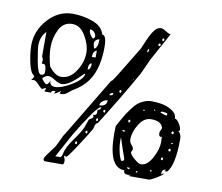

<svg xmlns="http://www.w3.org/2000/svg" viewBox="-75 -752 985 853"><g transform="rotate(10 417.5 -325.0)"><path d="M172 1Q172 -4 181 -17Q190 -30 201.5 -45Q213 -60 215 -63Q219 -70 226 -85.5Q233 -101 238.5 -112Q244 -123 246 -124L406 -390L413 -396Q418 -400 512 -556Q515 -562 528 -593Q541 -624 554.5 -642.5Q568 -661 585 -661Q594 -661 608 -651.5Q622 -642 631 -642Q631 -641 615 -611.5Q599 -582 581 -550Q563 -518 561 -513Q530 -442 523 -433Q472 -341 382 -198Q371 -193 368.5 -180Q366 -167 362 -162Q345 -133 309.5 -79Q274 -25 269 -25Q268 -25 264 -27Q260 -29 259 -29Q259 -24 262 -18Q265 -12 265 -5Q265 11 258 11H179Q172 11 172 1ZM265 -100 221 -19Q224 -19 229 -19Q234 -19 235.5 -19Q237 -19 240.5 -19Q244 -19 244.5 -20Q245 -21 247 -22Q249 -23 249.5 -25.5Q250 -28 251 -31Q252 -34 253 -38Q258 -65 288 -106.5Q318 -148 326 -168Q337 -201 339 -205Q340 -206 345 -209Q350 -212 353.5 -214.5Q357 -217 357 -220Q357 -229 351 -229Q370 -229 370 -241Q370 -243 370 -246.5Q370 -250 370 -252L369 -255Q384 -255 384 -269Q373 -269 343.5 -226.5Q314 -184 289.5 -143Q265 -102 265 -100ZM302 -100Q297 -100 297 -94Q297 -88 302 -88Q306 -88 306 -94Q306 -100 302 -100ZM339 -155Q334 -155 334 -149Q334 -143 339 -143Q343 -143 343 -149Q343 -155 339 -155ZM376 -217Q371 -217 371 -211Q371 -205 376 -205Q380 -205 380 -211Q380 -217 376 -217ZM401 -260Q396 -260 396 -254Q396 -248 401 -248Q405 -248 405 -254Q405 -260 401 -260ZM407 -304Q396 -304 385 -295.5Q374 -287 374 -276Q407 -276 407 -304ZM172 -303Q167 -304 166 -304Q154 -304 153 -294H123L129 -310Q124 -310 110 -303Q104 -306 90.5 -321Q77 -336 67 -336Q61 -336 55 -333Q58 -335 62.5 -342.5Q67 -350 67 -353L55 -365Q44 -383 37 -420.5Q30 -458 30 -486Q30 -552 77 -604Q124 -656 188 -656Q234 -656 278.5 -640Q323 -624 332 -588Q352 -588 352 -534Q352 -459 328 -407Q304 -355 246 -322Q241 -319 232.5 -311.5Q224 -304 216.5 -300Q209 -296 200 -296Q199 -296 195 -296L191 -297L197 -310Q179 -296 166 -292ZM141 -347Q141 -322 166 -322Q194 -322 238.5 -348.5Q283 -375 289 -402H284Q225 -340 194 -340Q179 -340 161 -352Q143 -364 129 -365Q123 -365 113.5 -359Q104 -353 104 -350Q104 -347 113 -337Q122 -327 125 -327Q135 -327 141 -347ZM425 -340Q419 -340 414.5 -336.5Q410 -333 410 -328Q426 -328 426 -337ZM456 -359Q451 -359 451 -353Q451 -347 456 -347Q460 -347 460 -353Q460 -359 456 -359ZM61 -492Q61 -474 71 -419.5Q81 -365 95 -365Q111 -365 111 -379Q111 -414 98 -414H90Q90 -420 91 -424.5Q92 -429 92 -430Q92 -434 86 -446V-556Q61 -531 61 -492ZM129 -408Q157 -371 184 -371Q224 -371 250.5 -412Q277 -453 277 -495Q277 -531 253.5 -571Q230 -611 194 -611Q154 -611 135 -573.5Q116 -536 116 -493Q116 -454 129 -408ZM505 -420 499 -408Q505 -414 505 -420ZM309 -453Q295 -453 295 -424Q309 -424 309 -453ZM321 -513Q304 -508 304 -482H321ZM302 -541 304 -532Q307 -523 307 -520Q324 -524 324 -564Q315 -564 308.5 -557.5Q302 -551 302 -541ZM549 -562Q542 -559 542 -544Q546 -546 547.5 -548.5Q549 -551 549 -556Q549 -561 549 -562ZM275 -601Q275 -578 295 -562L303 -571Q303 -583 295 -592Q287 -601 275 -601ZM596 -587Q596 -593 591 -593Q586 -593 586 -587Q586 -581 591 -581Q596 -581 596 -587ZM603 -618Q599 -618 599 -612Q599 -606 603 -606Q608 -606 608 -612Q608 -618 603 -618ZM567 4Q561 6 550 6Q533 6 533 -11Q461 -11 461 -165L462 -198Q465 -204 477.5 -226Q490 -248 496 -257.5Q502 -267 515.5 -285Q529 -303 539.5 -311.5Q550 -320 566.5 -327Q583 -334 600 -334Q623 -334 646.5 -330Q670 -326 692.5 -312Q715 -298 715 -276Q724 -276 735 -259Q746 -242 746 -229Q746 -228 743.5 -226Q741 -224 740 -224Q754 -214 754 -190Q754 -73 722 -38H709L715 -44L713 -45Q697 -45 697 -19Q697 -21 701 -24Q705 -27 706 -27L709 -26Q707 -20 681 -4.5Q655 11 647 11H555ZM592 -14Q592 -17 589 -17Q585 -17 585 -14Q585 -10 588 -10Q591 -10 592 -14ZM542 -26Q546 -19 555 -19V-26ZM647 -32V-26H653V-32ZM494 -152Q493 -147 493 -136Q493 -118 497 -97Q501 -76 506 -63Q511 -50 514 -50Q525 -50 525 -60Q525 -61 521 -71.5Q517 -82 513 -94Q509 -106 503.5 -122.5Q498 -139 494 -152ZM549 -94Q552 -83 571.5 -66.5Q591 -50 601 -50Q630 -50 651.5 -90.5Q673 -131 673 -162Q673 -164 672.5 -174Q672 -184 672 -186Q671 -186 670 -186L668 -185Q658 -185 658 -201Q658 -208 662 -214.5Q666 -221 666 -224Q660 -255 612 -255Q580 -255 558 -219.5Q536 -184 536 -151Q536 -138 545.5 -127.5Q555 -117 555 -109L552 -102Q549 -96 549 -94ZM690 -96Q685 -96 685 -90Q685 -84 690 -84Q694 -84 694 -90Q694 -96 690 -96ZM722 -168Q718 -168 718 -164Q718 -162 721 -162Q725 -162 725 -165Q725 -168 722 -168ZM721 -134Q721 -140 716 -140Q711 -140 711 -134Q711 -128 716 -128Q721 -128 721 -134ZM493 -186Q497 -179 505 -179V-186ZM721 -212Q721 -218 716 -218Q711 -218 711 -212Q711 -206 716 -206Q721 -206 721 -212ZM518 -236Q513 -236 513 -230Q513 -224 518 -224Q522 -224 522 -230Q522 -236 518 -236ZM573 -292Q571 -292 571 -288Q571 -285 572 -285L577 -288Q577 -290 573 -292ZM647 -292Q665 -283 678 -283V-292Q678 -293 673.5 -294Q669 -295 663 -296Q657 -297 653 -297Q647 -293 647 -292ZM623 -297Q623 -300 620 -300Q617 -300 617 -297Q617 -295 619 -295Q622 -295 623 -297Z"/></g></svg>

Font: CabinSketch
Style: Regular
Weight: 400
Designer: Pablo Impallari
Foundry: Pablo Impallari. www.impallari.com Igino Marini. www.ikern.com
Version: Version 1.002